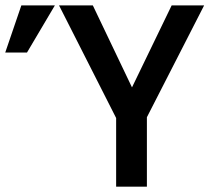

<svg xmlns="http://www.w3.org/2000/svg" viewBox="-20 -696 796 716"><path d="M527.8 -258.8V0H413.1V-255.9L200.2 -675.8H326.2L472.2 -370.1L620.1 -675.8H741.2ZM184.6 -675.8 80.6 -500H-0.5L59.6 -675.8Z"/></svg>

Font: Lorenzo Sans Medium
Style: Regular
Weight: 500
Foundry: Intel Corporation
Version: Version 1.00; ttfautohint (v1.5)